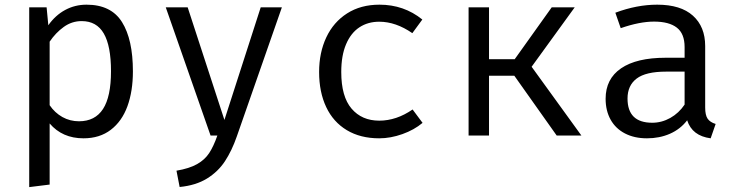

<svg xmlns="http://www.w3.org/2000/svg" viewBox="-20 -571 3117 809"><path d="M540 -270.3Q540 -186.7 516.9 -123.3Q493.8 -60 446.9 -24.1Q400 11.8 331.8 11.8Q242.6 11.8 189.2 -50.8V206.7L103.1 217.4V-540H176.4L183.6 -464.6Q213.3 -506.7 254.6 -529Q295.9 -551.3 344.6 -551.3Q448.2 -551.3 494.1 -477.9Q540 -404.6 540 -270.3ZM189.2 -395.4V-127.7Q210.8 -95.9 242.8 -77.9Q274.9 -60 312.8 -60Q380.5 -60 414.1 -111.8Q447.7 -163.6 447.7 -270.8Q447.7 -377.4 417.4 -429.7Q387.2 -482.1 324.1 -482.1Q282.6 -482.1 248.5 -457.4Q214.4 -432.8 189.2 -395.4Z M977.9 3.6Q956.9 64.1 927.9 108.2Q899 152.3 852.1 181.3Q805.1 210.3 736.9 216.9L723.6 148.2Q777.9 139 810.5 120.5Q843.1 102.1 861.5 73.8Q880 45.6 895.9 0H867.2L678.5 -540H770.8L925.6 -65.6L1078.5 -540H1167.7Z M1718.5 -109.7 1760.5 -53.3Q1725.1 -23.6 1675.4 -5.9Q1625.6 11.8 1577.9 11.8Q1498.5 11.8 1441.3 -22.6Q1384.1 -56.9 1354.4 -120Q1324.6 -183.1 1324.6 -267.7Q1324.6 -349.2 1354.9 -413.6Q1385.1 -477.9 1442.6 -514.6Q1500 -551.3 1579 -551.3Q1682.1 -551.3 1759.5 -488.7L1717.4 -431.3Q1647.7 -479.5 1577.9 -479.5Q1530.3 -479.5 1494.4 -455.9Q1458.5 -432.3 1438.2 -384.6Q1417.9 -336.9 1417.9 -267.7Q1417.9 -164.1 1461.3 -113.3Q1504.6 -62.6 1577.9 -62.6Q1650.3 -62.6 1718.5 -109.7Z M2040.5 0H1954.4V-540H2040.5V-321.5H2148.7L2304.6 -540H2401.5L2220 -289.7L2429.7 0H2325.6L2147.2 -251.8H2040.5Z M2951.3 -117.9Q2951.3 -86.2 2961.5 -71Q2971.8 -55.9 2995.4 -48.7L2974.4 11.8Q2896.4 1.5 2875.4 -64.1Q2846.7 -26.7 2802.8 -7.4Q2759 11.8 2706.2 11.8Q2652.8 11.8 2613.3 -8.7Q2573.8 -29.2 2552.8 -66.9Q2531.8 -104.6 2531.8 -154.9Q2531.8 -238.5 2596.9 -283.1Q2662.1 -327.7 2785.1 -327.7H2864.6V-372.8Q2864.6 -429.2 2831.8 -454.6Q2799 -480 2735.9 -480Q2674.9 -480 2595.4 -452.3L2572.8 -517.4Q2663.1 -551.3 2749.2 -551.3Q2848.2 -551.3 2899.7 -504.9Q2951.3 -458.5 2951.3 -376.9ZM2864.6 -130.3V-269.2H2786.7Q2701 -269.2 2662.6 -240Q2624.1 -210.8 2624.1 -155.9Q2624.1 -53.8 2728.2 -53.8Q2768.2 -53.8 2804.4 -74.1Q2840.5 -94.4 2864.6 -130.3Z"/></svg>

Font: Fira Code Fixed
Style: Regular
Weight: 400
Monospace: yes
Designer: Carrois Corporate, Edenspiekermann AG, Nikita Prokopov
Foundry: Carrois Corporate, Edenspiekermann AG, Nikita Prokopov
Version: Version 5.002